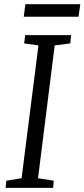

<svg xmlns="http://www.w3.org/2000/svg" viewBox="-20 -914 410 934"><path d="M7.5 0 10.5 -35 85 -47 167 -693 97.5 -703 102.5 -743H326L322 -703L246 -693L165 -47L241.5 -35L238.5 0ZM103.5 -893.5H370.5L362 -832.5H95.5Z"/></svg>

Font: Merriweather Light
Style: Italic
Weight: 300
Italic angle: -7.8°
Designer: Eben Sorkin
Foundry: Eben Sorkin
Version: Version 2.101